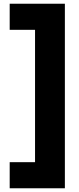

<svg xmlns="http://www.w3.org/2000/svg" viewBox="-20 -758 424 1030"><path d="M32 252V112H168V-598H32V-738H328V252Z"/></svg>

Font: Gantari Black
Style: Regular
Weight: 900
Version: Version 1.000